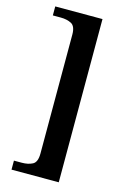

<svg xmlns="http://www.w3.org/2000/svg" viewBox="-133 -820 659 1009"><g transform="rotate(15 197.0 -316.0)"><path d="M37 128V79H80Q114 79 138 66.5Q162 54 162 7V-640Q162 -686 138 -698.5Q114 -711 80 -711H37V-760H294V128Z"/></g></svg>

Font: Noto Serif Vithkuqi SemiBold
Style: Regular
Weight: 600
Version: Version 1.005